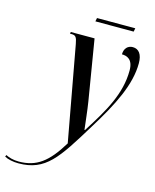

<svg xmlns="http://www.w3.org/2000/svg" viewBox="-266 -734 854 1061"><g transform="rotate(15 160.5 -204.0)"><path d="M151 -628H370L374 -648H155ZM-57 240C98 240 155 147 282 -61C378 -216 443 -344 443 -466C443 -517 423 -544 388 -544C361 -544 340 -525 340 -490C368 -490 404 -479 404 -415C404 -280 337 -168 251 -33H248C243 -72 236 -143 228 -191L171 -536H35L33 -526H42C65 -526 72 -518 79 -479L178 63C105 184 42 230 -58 230C-91 230 -115 222 -133 213L-137 223C-117 234 -87 240 -57 240Z"/></g></svg>

Font: Noto Serif Display ExtraCondensed Medium
Style: Italic
Weight: 500
Width: 2
Italic angle: -12°
Designer: Monotype Design Team
Foundry: Monotype Imaging Inc.
Version: Version 2.009